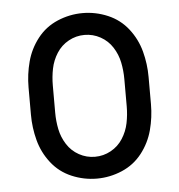

<svg xmlns="http://www.w3.org/2000/svg" viewBox="-45 -580 589 631"><g transform="rotate(-5 250.0 -265.0)"><path d="M250 8Q207 8 167 -9Q127 -26 100.5 -60Q74 -94 63 -135.5Q52 -177 52 -220V-310Q52 -353 63 -394.5Q74 -436 100.5 -470Q127 -504 167 -521Q207 -538 250 -538Q293 -538 333 -521Q373 -504 399.5 -470Q426 -436 437 -394.5Q448 -353 448 -310V-220Q448 -177 437 -135.5Q426 -94 399.5 -60Q373 -26 333 -9Q293 8 250 8ZM250 -64Q278 -64 302.5 -77.5Q327 -91 342 -114.5Q357 -138 362.5 -165Q368 -192 368 -220V-310Q368 -338 362.5 -365Q357 -392 342 -415.5Q327 -439 302.5 -452.5Q278 -466 250 -466Q222 -466 197.5 -452.5Q173 -439 158 -415.5Q143 -392 137.5 -365Q132 -338 132 -310V-220Q132 -192 137.5 -165Q143 -138 158 -114.5Q173 -91 197.5 -77.5Q222 -64 250 -64Z"/></g></svg>

Font: Iosevka SS08
Style: Regular
Weight: 400
Monospace: yes
Designer: Belleve Invis
Foundry: Belleve Invis
Version: 2.1.0; ttfautohint (v1.8.2)